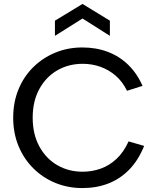

<svg xmlns="http://www.w3.org/2000/svg" viewBox="-20 -948 787 975"><path d="M398 7Q325 7 261.5 -19Q198 -45 149.5 -93Q101 -141 74 -206.5Q47 -272 47 -350Q47 -429 74 -494.5Q101 -560 149.5 -607.5Q198 -655 261.5 -681Q325 -707 398 -707Q469 -707 528 -684.5Q587 -662 631.5 -618.5Q676 -575 704 -512L625 -487Q602 -534 567 -564Q532 -594 489.5 -609Q447 -624 400 -624Q328 -624 270.5 -590.5Q213 -557 179.5 -495.5Q146 -434 146 -350Q146 -267 179.5 -205Q213 -143 270.5 -109.5Q328 -76 400 -76Q447 -76 491 -91.5Q535 -107 571.5 -141Q608 -175 633 -230L712 -207Q683 -135 637 -87.5Q591 -40 531 -16.5Q471 7 398 7ZM259 -766V-843L399 -928L538 -843V-766L399 -854Z"/></svg>

Font: Envelope Sans Variable
Style: Regular
Weight: 500
Designer: Andreas Rasmussen / Norman Anderson
Foundry: mail.de GmbH
Version: Version 1.150